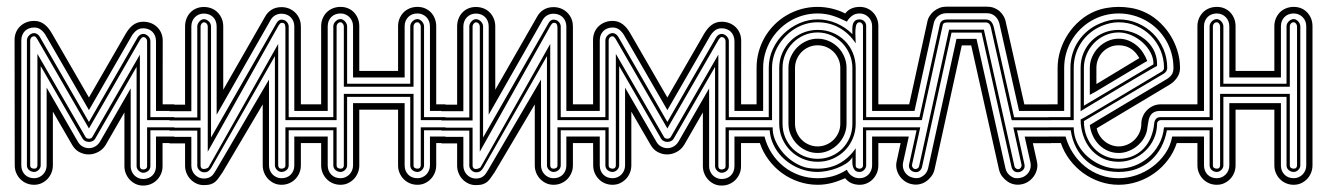

<svg xmlns="http://www.w3.org/2000/svg" viewBox="-20 -563 4042 585"><path d="M44.9 -59.1Q44.9 -50.3 47.9 -43.1Q50.8 -35.9 55.9 -30.8Q61 -25.6 68.2 -22.8Q75.4 -20 84 -20Q92.3 -20 99.2 -23.2Q106.2 -26.4 111.3 -31.7Q116.5 -37.1 119.3 -44.2Q122.1 -51.3 122.1 -59.1V-296.1L217 -131.8Q222.7 -121.6 231.8 -116.6Q241 -111.6 251 -111.6Q260.7 -111.6 269.8 -116.6Q278.8 -121.6 284.9 -131.8L378.2 -293.7V-56.6Q378.2 -48.8 381 -41.7Q383.8 -34.7 388.9 -29.3Q394 -23.9 401 -20.8Q408 -17.6 416.3 -17.6Q424.8 -17.6 432 -20.4Q439.2 -23.2 444.3 -28.3Q449.5 -33.4 452.4 -40.6Q455.3 -47.9 455.3 -56.6V-147H511V-127H475.3V-56.6Q475.3 -44.2 470.7 -33.4Q466.1 -22.7 458.1 -14.6Q450.2 -6.6 439.5 -2.1Q428.7 2.4 416.3 2.4Q403.8 2.4 393.4 -2.4Q383.1 -7.3 375.4 -15.5Q367.7 -23.7 363.4 -34.3Q359.1 -44.9 359.1 -56.6V-220.5L302.2 -121.8Q293.5 -107.4 279.3 -100Q265.1 -92.5 249.8 -92.5Q235.4 -92.5 221.8 -99.6Q208.3 -106.7 199.7 -121.8L141.1 -222.9V-59.1Q141.1 -47.4 136.8 -36.7Q132.6 -26.1 124.9 -17.9Q117.2 -9.8 106.8 -4.9Q96.4 0 84 0Q71.5 0 60.8 -4.5Q50 -9 42.1 -17.1Q34.2 -25.1 29.5 -35.9Q24.9 -46.6 24.9 -59.1L24.4 -441.2Q24.4 -454.1 28.9 -464.7Q33.4 -475.3 41.5 -483Q49.6 -490.7 60.4 -495Q71.3 -499.3 84 -499.3Q93.5 -499.3 101.3 -496.5Q109.1 -493.7 115.6 -488.6Q122.1 -483.6 127.3 -477.1Q132.6 -470.5 137 -463.1L251 -265.9L363.3 -460.7Q367.7 -468 372.9 -474.6Q378.2 -481.2 384.6 -486.2Q391.1 -491.2 398.9 -494Q406.7 -496.8 416.3 -496.8Q429 -496.8 439.8 -492.6Q450.7 -488.3 458.7 -480.6Q466.8 -472.9 471.3 -462.3Q475.8 -451.7 475.8 -438.7L475.6 -245.1H511V-225.1H455.3V-437.7Q455.3 -446.5 452.4 -453.7Q449.5 -460.9 444.3 -466.1Q439.2 -471.2 432 -474Q424.8 -476.8 416.3 -476.8Q404.1 -476.8 395.5 -470Q387 -463.1 381.3 -453.6L251 -227.5L118.9 -456.1Q113.3 -465.6 104.7 -472.4Q96.2 -479.2 84 -479.2Q75.4 -479.2 68.2 -476.4Q61 -473.6 55.9 -468.5Q50.8 -463.4 47.9 -456.2Q44.9 -449 44.9 -440.2ZM251 -191.4 398.9 -448.2Q402.1 -453.9 406.9 -456.8Q411.6 -459.7 416.3 -459.7Q420.4 -459.7 424.3 -457.9Q428.2 -456.1 431.4 -452.9Q434.6 -449.7 436.4 -445.8Q438.2 -441.9 438.2 -437.7V-206.1H511V-197H428.2V-437.7Q428.2 -442.4 424.9 -446.2Q421.6 -450 416.3 -450Q413.6 -450 411.3 -447.5Q408.9 -445.1 407.2 -442.4L251 -171.6L93 -444.8Q91.3 -447.5 89 -450Q86.7 -452.4 84 -452.4Q78.6 -452.4 75.3 -448.6Q72 -444.8 72 -440.2V-59.1Q72 -53.7 75.7 -51.4Q79.3 -49.1 84 -49.1Q89.4 -49.1 91.7 -52.1Q94 -55.2 94 -59.1V-398.9L240.7 -145.5Q242.2 -142.8 245.1 -141.6Q248 -140.4 251.2 -140.4Q254.4 -140.4 257.1 -141.6Q259.8 -142.8 261.2 -145.5L406.2 -396.5V-56.6Q406.2 -52.7 408.6 -49.7Q410.9 -46.6 416.3 -46.6Q420.9 -46.6 424.6 -49Q428.2 -51.3 428.2 -56.6V-175H511V-166H438.2V-56.6Q438.2 -52.2 436.4 -48.5Q434.6 -44.7 431.4 -42.1Q428.2 -39.6 424.3 -38.1Q420.4 -36.6 416.3 -36.6Q412.8 -36.6 409.3 -38.2Q405.8 -39.8 402.8 -42.5Q399.9 -45.2 398.1 -48.8Q396.2 -52.5 396.2 -56.6V-359.4L270 -140.4Q267.3 -135.5 262.1 -133.1Q256.8 -130.6 251 -130.6Q245.4 -130.6 240.1 -133.1Q234.9 -135.5 231.9 -140.4L104 -361.8V-59.1Q104 -54.9 102.2 -51.3Q100.3 -47.6 97.4 -44.9Q94.5 -42.2 90.9 -40.6Q87.4 -39.1 84 -39.1Q79.8 -39.1 75.9 -40.5Q72 -42 68.8 -44.6Q65.7 -47.1 63.8 -50.9Q62 -54.7 62 -59.1V-440.2Q62 -444.3 63.8 -448.2Q65.7 -452.1 68.8 -455.3Q72 -458.5 75.9 -460.3Q79.8 -462.2 84 -462.2Q88.6 -462.2 93.4 -459.2Q98.1 -456.3 101.3 -450.7Z M859.6 -166V-59.1Q859.6 -54.7 857.8 -50.9Q856 -47.1 852.8 -44.6Q849.6 -42 845.7 -40.5Q841.8 -39.1 837.6 -39.1Q834.2 -39.1 830.7 -40.6Q827.1 -42.2 824.2 -44.9Q821.3 -47.6 819.5 -51.3Q817.6 -54.9 817.6 -59.1V-392.1L624 -52.5Q620.1 -45.4 615 -41.6Q609.9 -37.8 601.1 -38.1Q597.7 -38.1 594.1 -39.7Q590.6 -41.3 587.6 -44.1Q584.7 -46.9 582.9 -50.4Q581.1 -54 581.1 -58.1V-165H496.3V-174.1H591.1V-58.1Q591.1 -54.2 593.4 -51.1Q595.7 -48.1 601.1 -48.1Q603.3 -48.1 605.7 -48.7Q608.2 -49.3 610.4 -50.2Q612.5 -51 614.1 -52.2Q615.7 -53.5 616.2 -54.9L827.6 -429.2V-59.1Q827.6 -55.2 830 -52.1Q832.3 -49.1 837.6 -49.1Q842.3 -49.1 845.9 -51.4Q849.6 -53.7 849.6 -59.1V-175H938.2V-166ZM613 -482.7Q613 -487.3 609.7 -491.1Q606.4 -494.9 601.1 -494.9Q597.2 -494.9 594.1 -490.7Q591.1 -486.6 591.1 -482.7V-196H496.3V-205.1H581.1V-482.7Q581.1 -486.3 582.8 -490.2Q584.5 -494.1 587.3 -497.3Q590.1 -500.5 593.8 -502.6Q597.4 -504.6 601.1 -504.6Q605.2 -504.6 609.1 -502.8Q613 -501 616.2 -497.8Q619.4 -494.6 621.2 -490.7Q623 -486.8 623 -482.7V-144L823.2 -493.9Q825.9 -498 829.5 -500.6Q833 -503.2 837.6 -503.2Q842.3 -503.2 846.3 -501.5Q850.3 -499.8 853.3 -496.8Q856.2 -493.9 857.9 -490.1Q859.6 -486.3 859.6 -482.2V-206.1H938.2V-197H849.6V-478Q849.6 -484.4 847.7 -488.9Q845.7 -493.4 838.9 -493.4Q835 -493.4 832.6 -490.4Q830.3 -487.3 828.1 -484.1L613 -100.8ZM658 -37.8Q651.6 -29.1 647 -22Q642.3 -14.9 636.6 -9.8Q630.9 -4.6 622.6 -1.8Q614.3 1 601.1 1Q588.6 1 578.2 -3.9Q567.9 -8.8 560.2 -17Q552.5 -25.1 548.2 -35.8Q543.9 -46.4 543.9 -58.1V-126H496.3V-146H563V-58.1Q563 -50.3 565.8 -43.2Q568.6 -36.1 573.7 -30.8Q578.9 -25.4 585.8 -22.2Q592.8 -19 601.1 -19Q610.4 -19 616.2 -21.6Q622.1 -24.2 626 -27.8Q629.9 -31.5 632.4 -35.8Q635 -40 637.5 -43.7L799.6 -320.6V-59.1Q799.6 -51.3 802.4 -44.2Q805.2 -37.1 810.3 -31.7Q815.4 -26.4 822.4 -23.2Q829.3 -20 837.6 -20Q846.2 -20 853.4 -22.8Q860.6 -25.6 865.7 -30.8Q870.8 -35.9 873.8 -43.1Q876.7 -50.3 876.7 -59.1V-147H938.2V-127H896.7V-59.1Q896.7 -46.6 892.1 -35.9Q887.5 -25.1 879.5 -17.1Q871.6 -9 860.8 -4.5Q850.1 0 837.6 0Q825.2 0 814.8 -4.9Q804.4 -9.8 796.8 -17.9Q789.1 -26.1 784.8 -36.7Q780.5 -47.4 780.5 -59.1V-244.9ZM876.7 -225.1V-482.2Q876.7 -491 873.8 -498.2Q870.8 -505.4 865.7 -510.5Q860.6 -515.6 853.4 -518.4Q846.2 -521.2 837.6 -521.2Q826.7 -521.2 818.1 -516.1Q809.6 -511 804.7 -502.4L640.1 -213.6V-482.7Q640.1 -491.5 637.2 -498.7Q634.3 -505.9 629.2 -511Q624 -516.1 616.8 -518.9Q609.6 -521.7 601.1 -521.7Q592.8 -521.7 585.8 -518.7Q578.9 -515.6 573.7 -510.4Q568.6 -505.1 565.8 -498Q563 -491 563 -482.7V-224.1H496.3V-244.1H543.9V-482.7Q543.9 -495.1 548.1 -505.9Q552.2 -516.6 559.8 -524.7Q567.4 -532.7 577.9 -537.2Q588.4 -541.7 601.1 -541.7Q613.8 -541.7 624.6 -537.4Q635.5 -533 643.3 -525Q651.1 -517.1 655.6 -506.2Q660.2 -495.4 660.2 -482.7V-289.6L787.1 -511.2Q794.2 -524.9 807.1 -533.1Q820.1 -541.3 837.6 -541.3Q850.8 -541.3 862.1 -536.4L864.5 -535.4V-535.2Q879.2 -528.1 887.9 -514.3Q896.7 -500.5 896.7 -482.2V-245.1H938.2V-225.1Z M958.5 -245.1V-482.9Q958.5 -495.6 963 -506.5Q967.5 -517.3 975.3 -525.3Q983.2 -533.2 994 -537.6Q1004.9 -542 1017.6 -542Q1030.3 -542 1040.8 -537.5Q1051.3 -533 1058.8 -524.9Q1066.4 -516.8 1070.6 -506.1Q1074.7 -495.4 1074.7 -482.9V-346.9H1192.9V-482.9Q1192.9 -495.6 1197.4 -506.5Q1201.9 -517.3 1209.7 -525.3Q1217.5 -533.2 1228.4 -537.6Q1239.3 -542 1252 -542Q1264.6 -542 1275.1 -537.5Q1285.6 -533 1293.2 -524.9Q1300.8 -516.8 1304.9 -506.1Q1309.1 -495.4 1309.1 -482.9V-245.1H1337.4V-225.1H1290V-482.9Q1290 -491.2 1287.2 -498.3Q1284.4 -505.4 1279.3 -510.6Q1274.2 -515.9 1267.2 -518.9Q1260.3 -522 1252 -522Q1243.4 -522 1236.2 -519.2Q1229 -516.4 1223.9 -511.2Q1218.8 -506.1 1215.8 -498.9Q1212.9 -491.7 1212.9 -482.9V-326.9H1055.7V-482.9Q1055.7 -491.2 1052.9 -498.3Q1050 -505.4 1044.9 -510.6Q1039.8 -515.9 1032.8 -518.9Q1025.9 -522 1017.6 -522Q1009 -522 1001.8 -519.2Q994.6 -516.4 989.5 -511.2Q984.4 -506.1 981.4 -498.9Q978.5 -491.7 978.5 -482.9V-225.1H930.2V-245.1ZM995.6 -206.1V-482.9Q995.6 -487.1 997.4 -491Q999.3 -494.9 1002.4 -498Q1005.6 -501.2 1009.5 -503.1Q1013.4 -504.9 1017.6 -504.9Q1021.2 -504.9 1024.9 -502.8Q1028.6 -500.7 1031.4 -497.6Q1034.2 -494.4 1035.9 -490.5Q1037.6 -486.6 1037.6 -482.9V-307.9H1230V-482.9Q1230 -487.1 1231.8 -491Q1233.6 -494.9 1236.8 -498Q1240 -501.2 1243.9 -503.1Q1247.8 -504.9 1252 -504.9Q1255.6 -504.9 1259.3 -502.8Q1262.9 -500.7 1265.7 -497.6Q1268.6 -494.4 1270.3 -490.5Q1272 -486.6 1272 -482.9V-206.1H1337.4V-197H1262V-482.9Q1262 -486.8 1258.9 -491Q1255.9 -495.1 1252 -495.1Q1246.6 -495.1 1243.3 -491.3Q1240 -487.5 1240 -482.9V-298.8H1027.6V-482.9Q1027.6 -486.8 1024.5 -491Q1021.5 -495.1 1017.6 -495.1Q1012.2 -495.1 1008.9 -491.3Q1005.6 -487.5 1005.6 -482.9V-197H930.2V-206.1ZM978.5 -147V-59.1Q978.5 -50.3 981.4 -43.1Q984.4 -35.9 989.5 -30.8Q994.6 -25.6 1001.8 -22.8Q1009 -20 1017.6 -20Q1025.9 -20 1032.8 -23.2Q1039.8 -26.4 1044.9 -31.7Q1050 -37.1 1052.9 -44.2Q1055.7 -51.3 1055.7 -59.1V-248.8H1212.9V-59.1Q1212.9 -50.3 1215.8 -43.1Q1218.8 -35.9 1223.9 -30.8Q1229 -25.6 1236.2 -22.8Q1243.4 -20 1252 -20Q1260.3 -20 1267.2 -23.2Q1274.2 -26.4 1279.3 -31.7Q1284.4 -37.1 1287.2 -44.2Q1290 -51.3 1290 -59.1V-147H1337.4V-127H1309.1V-59.1Q1309.1 -47.4 1304.8 -36.7Q1300.5 -26.1 1292.8 -17.9Q1285.2 -9.8 1274.8 -4.9Q1264.4 0 1252 0Q1239.5 0 1228.8 -4.5Q1218 -9 1210.1 -17.1Q1202.1 -25.1 1197.5 -35.9Q1192.9 -46.6 1192.9 -59.1V-228.8H1074.7V-59.1Q1074.7 -47.4 1070.4 -36.7Q1066.2 -26.1 1058.5 -17.9Q1050.8 -9.8 1040.4 -4.9Q1030 0 1017.6 0Q1005.1 0 994.4 -4.5Q983.6 -9 975.7 -17.1Q967.8 -25.1 963.1 -35.9Q958.5 -46.6 958.5 -59.1V-127H930.2V-147ZM1272 -166V-59.1Q1272 -54.9 1270.1 -51.3Q1268.3 -47.6 1265.4 -44.9Q1262.5 -42.2 1258.9 -40.6Q1255.4 -39.1 1252 -39.1Q1247.8 -39.1 1243.9 -40.5Q1240 -42 1236.8 -44.6Q1233.6 -47.1 1231.8 -50.9Q1230 -54.7 1230 -59.1V-267.8H1037.6V-59.1Q1037.6 -54.9 1035.8 -51.3Q1033.9 -47.6 1031 -44.9Q1028.1 -42.2 1024.5 -40.6Q1021 -39.1 1017.6 -39.1Q1013.4 -39.1 1009.5 -40.5Q1005.6 -42 1002.4 -44.6Q999.3 -47.1 997.4 -50.9Q995.6 -54.7 995.6 -59.1V-166H930.2V-175H1005.6V-59.1Q1005.6 -53.7 1009.3 -51.4Q1012.9 -49.1 1017.6 -49.1Q1022.9 -49.1 1025.3 -52.1Q1027.6 -55.2 1027.6 -59.1V-276.9H1240V-59.1Q1240 -53.7 1243.7 -51.4Q1247.3 -49.1 1252 -49.1Q1257.3 -49.1 1259.6 -52.1Q1262 -55.2 1262 -59.1V-175H1337.4V-166Z M1688.5 -166V-59.1Q1688.5 -54.7 1686.6 -50.9Q1684.8 -47.1 1681.6 -44.6Q1678.5 -42 1674.6 -40.5Q1670.7 -39.1 1666.5 -39.1Q1663.1 -39.1 1659.5 -40.6Q1656 -42.2 1653.1 -44.9Q1650.1 -47.6 1648.3 -51.3Q1646.5 -54.9 1646.5 -59.1V-392.1L1452.9 -52.5Q1449 -45.4 1443.8 -41.6Q1438.7 -37.8 1429.9 -38.1Q1426.5 -38.1 1423 -39.7Q1419.4 -41.3 1416.5 -44.1Q1413.6 -46.9 1411.7 -50.4Q1409.9 -54 1409.9 -58.1V-165H1325.2V-174.1H1419.9V-58.1Q1419.9 -54.2 1422.2 -51.1Q1424.6 -48.1 1429.9 -48.1Q1432.1 -48.1 1434.6 -48.7Q1437 -49.3 1439.2 -50.2Q1441.4 -51 1443 -52.2Q1444.6 -53.5 1445.1 -54.9L1656.5 -429.2V-59.1Q1656.5 -55.2 1658.8 -52.1Q1661.1 -49.1 1666.5 -49.1Q1671.1 -49.1 1674.8 -51.4Q1678.5 -53.7 1678.5 -59.1V-175H1767.1V-166ZM1441.9 -482.7Q1441.9 -487.3 1438.6 -491.1Q1435.3 -494.9 1429.9 -494.9Q1426 -494.9 1423 -490.7Q1419.9 -486.6 1419.9 -482.7V-196H1325.2V-205.1H1409.9V-482.7Q1409.9 -486.3 1411.6 -490.2Q1413.3 -494.1 1416.1 -497.3Q1418.9 -500.5 1422.6 -502.6Q1426.3 -504.6 1429.9 -504.6Q1434.1 -504.6 1438 -502.8Q1441.9 -501 1445.1 -497.8Q1448.2 -494.6 1450.1 -490.7Q1451.9 -486.8 1451.9 -482.7V-144L1652.1 -493.9Q1654.8 -498 1658.3 -500.6Q1661.9 -503.2 1666.5 -503.2Q1671.1 -503.2 1675.2 -501.5Q1679.2 -499.8 1682.1 -496.8Q1685.1 -493.9 1686.8 -490.1Q1688.5 -486.3 1688.5 -482.2V-206.1H1767.1V-197H1678.5V-478Q1678.5 -484.4 1676.5 -488.9Q1674.6 -493.4 1667.7 -493.4Q1663.8 -493.4 1661.5 -490.4Q1659.2 -487.3 1657 -484.1L1441.9 -100.8ZM1486.8 -37.8Q1480.5 -29.1 1475.8 -22Q1471.2 -14.9 1465.5 -9.8Q1459.7 -4.6 1451.4 -1.8Q1443.1 1 1429.9 1Q1417.5 1 1407.1 -3.9Q1396.7 -8.8 1389 -17Q1381.3 -25.1 1377.1 -35.8Q1372.8 -46.4 1372.8 -58.1V-126H1325.2V-146H1391.8V-58.1Q1391.8 -50.3 1394.7 -43.2Q1397.5 -36.1 1402.6 -30.8Q1407.7 -25.4 1414.7 -22.2Q1421.6 -19 1429.9 -19Q1439.2 -19 1445.1 -21.6Q1450.9 -24.2 1454.8 -27.8Q1458.7 -31.5 1461.3 -35.8Q1463.9 -40 1466.3 -43.7L1628.4 -320.6V-59.1Q1628.4 -51.3 1631.2 -44.2Q1634 -37.1 1639.2 -31.7Q1644.3 -26.4 1651.2 -23.2Q1658.2 -20 1666.5 -20Q1675 -20 1682.3 -22.8Q1689.5 -25.6 1694.6 -30.8Q1699.7 -35.9 1702.6 -43.1Q1705.6 -50.3 1705.6 -59.1V-147H1767.1V-127H1725.6V-59.1Q1725.6 -46.6 1720.9 -35.9Q1716.3 -25.1 1708.4 -17.1Q1700.4 -9 1689.7 -4.5Q1679 0 1666.5 0Q1654.1 0 1643.7 -4.9Q1633.3 -9.8 1625.6 -17.9Q1617.9 -26.1 1613.6 -36.7Q1609.4 -47.4 1609.4 -59.1V-244.9ZM1705.6 -225.1V-482.2Q1705.6 -491 1702.6 -498.2Q1699.7 -505.4 1694.6 -510.5Q1689.5 -515.6 1682.3 -518.4Q1675 -521.2 1666.5 -521.2Q1655.5 -521.2 1647 -516.1Q1638.4 -511 1633.5 -502.4L1469 -213.6V-482.7Q1469 -491.5 1466.1 -498.7Q1463.1 -505.9 1458 -511Q1452.9 -516.1 1445.7 -518.9Q1438.5 -521.7 1429.9 -521.7Q1421.6 -521.7 1414.7 -518.7Q1407.7 -515.6 1402.6 -510.4Q1397.5 -505.1 1394.7 -498Q1391.8 -491 1391.8 -482.7V-224.1H1325.2V-244.1H1372.8V-482.7Q1372.8 -495.1 1377 -505.9Q1381.1 -516.6 1388.7 -524.7Q1396.2 -532.7 1406.7 -537.2Q1417.2 -541.7 1429.9 -541.7Q1442.6 -541.7 1453.5 -537.4Q1464.4 -533 1472.2 -525Q1480 -517.1 1484.5 -506.2Q1489 -495.4 1489 -482.7V-289.6L1616 -511.2Q1623 -524.9 1636 -533.1Q1648.9 -541.3 1666.5 -541.3Q1679.7 -541.3 1690.9 -536.4L1693.4 -535.4V-535.2Q1708 -528.1 1716.8 -514.3Q1725.6 -500.5 1725.6 -482.2V-245.1H1767.1V-225.1Z M1755.6 -127V-147H1807.4V-59.1Q1807.4 -50.3 1810.3 -43.1Q1813.2 -35.9 1818.4 -30.8Q1823.5 -25.6 1830.7 -22.8Q1837.9 -20 1846.4 -20Q1854.7 -20 1861.7 -23.2Q1868.7 -26.4 1873.8 -31.7Q1878.9 -37.1 1881.7 -44.2Q1884.5 -51.3 1884.5 -59.1V-296.1L1979.5 -131.8Q1985.1 -121.6 1994.3 -116.6Q2003.4 -111.6 2013.4 -111.6Q2023.2 -111.6 2032.2 -116.6Q2041.3 -121.6 2047.4 -131.8L2140.6 -293.7V-56.6Q2140.6 -48.8 2143.4 -41.7Q2146.2 -34.7 2151.4 -29.3Q2156.5 -23.9 2163.5 -20.8Q2170.4 -17.6 2178.7 -17.6Q2187.3 -17.6 2194.5 -20.4Q2201.7 -23.2 2206.8 -28.3Q2211.9 -33.4 2214.8 -40.6Q2217.8 -47.9 2217.8 -56.6V-147H2266.8V-127H2237.8V-56.6Q2237.8 -44.2 2233.2 -33.4Q2228.5 -22.7 2220.6 -14.6Q2212.6 -6.6 2201.9 -2.1Q2191.2 2.4 2178.7 2.4Q2166.3 2.4 2155.9 -2.4Q2145.5 -7.3 2137.8 -15.5Q2130.1 -23.7 2125.9 -34.3Q2121.6 -44.9 2121.6 -56.6V-220.5L2064.7 -121.8Q2055.9 -107.4 2041.7 -100Q2027.6 -92.5 2012.2 -92.5Q1997.8 -92.5 1984.3 -99.6Q1970.7 -106.7 1962.2 -121.8L1903.6 -222.9V-59.1Q1903.6 -47.4 1899.3 -36.7Q1895 -26.1 1887.3 -17.9Q1879.6 -9.8 1869.3 -4.9Q1858.9 0 1846.4 0Q1834 0 1823.2 -4.5Q1812.5 -9 1804.6 -17.1Q1796.6 -25.1 1792 -35.9Q1787.4 -46.6 1787.4 -59.1L1787.1 -127ZM2238 -245.1H2266.8V-225.1H2217.8V-437.7Q2217.8 -446.5 2214.8 -453.7Q2211.9 -460.9 2206.8 -466.1Q2201.7 -471.2 2194.5 -474Q2187.3 -476.8 2178.7 -476.8Q2166.5 -476.8 2158 -470Q2149.4 -463.1 2143.8 -453.6L2013.4 -227.5L1881.3 -456.1Q1875.7 -465.6 1867.2 -472.4Q1858.6 -479.2 1846.4 -479.2Q1837.9 -479.2 1830.7 -476.4Q1823.5 -473.6 1818.4 -468.5Q1813.2 -463.4 1810.3 -456.2Q1807.4 -449 1807.4 -440.2V-225.1H1755.6V-245.1H1787.1L1786.9 -441.2Q1786.9 -454.1 1791.4 -464.7Q1795.9 -475.3 1804 -483Q1812 -490.7 1822.9 -495Q1833.7 -499.3 1846.4 -499.3Q1856 -499.3 1863.8 -496.5Q1871.6 -493.7 1878.1 -488.6Q1884.5 -483.6 1889.8 -477.1Q1895 -470.5 1899.4 -463.1L2013.4 -265.9L2125.7 -460.7Q2130.1 -468 2135.4 -474.6Q2140.6 -481.2 2147.1 -486.2Q2153.6 -491.2 2161.4 -494Q2169.2 -496.8 2178.7 -496.8Q2191.4 -496.8 2202.3 -492.6Q2213.1 -488.3 2221.2 -480.6Q2229.2 -472.9 2233.8 -462.3Q2238.3 -451.7 2238.3 -438.7ZM1755.6 -166V-175H1834.5V-59.1Q1834.5 -53.7 1838.1 -51.4Q1841.8 -49.1 1846.4 -49.1Q1851.8 -49.1 1854.1 -52.1Q1856.4 -55.2 1856.4 -59.1V-398.9L2003.2 -145.5Q2004.6 -142.8 2007.6 -141.6Q2010.5 -140.4 2013.7 -140.4Q2016.8 -140.4 2019.5 -141.6Q2022.2 -142.8 2023.7 -145.5L2168.7 -396.5V-56.6Q2168.7 -52.7 2171 -49.7Q2173.3 -46.6 2178.7 -46.6Q2183.3 -46.6 2187 -49Q2190.7 -51.3 2190.7 -56.6V-175H2266.8V-166H2200.7V-56.6Q2200.7 -52.2 2198.9 -48.5Q2197 -44.7 2193.8 -42.1Q2190.7 -39.6 2186.8 -38.1Q2182.9 -36.6 2178.7 -36.6Q2175.3 -36.6 2171.8 -38.2Q2168.2 -39.8 2165.3 -42.5Q2162.4 -45.2 2160.5 -48.8Q2158.7 -52.5 2158.7 -56.6V-359.4L2032.5 -140.4Q2029.8 -135.5 2024.5 -133.1Q2019.3 -130.6 2013.4 -130.6Q2007.8 -130.6 2002.6 -133.1Q1997.3 -135.5 1994.4 -140.4L1866.5 -361.8V-59.1Q1866.5 -54.9 1864.6 -51.3Q1862.8 -47.6 1859.9 -44.9Q1856.9 -42.2 1853.4 -40.6Q1849.9 -39.1 1846.4 -39.1Q1842.3 -39.1 1838.4 -40.5Q1834.5 -42 1831.3 -44.6Q1828.1 -47.1 1826.3 -50.9Q1824.5 -54.7 1824.5 -59.1V-166ZM2200.7 -206.1H2266.8V-197H2190.7V-437.7Q2190.7 -442.4 2187.4 -446.2Q2184.1 -450 2178.7 -450Q2176 -450 2173.7 -447.5Q2171.4 -445.1 2169.7 -442.4L2013.4 -171.6L1855.5 -444.8Q1853.8 -447.5 1851.4 -450Q1849.1 -452.4 1846.4 -452.4Q1841.1 -452.4 1837.8 -448.6Q1834.5 -444.8 1834.5 -440.2V-197H1755.6V-206.1H1824.5V-440.2Q1824.5 -444.3 1826.3 -448.2Q1828.1 -452.1 1831.3 -455.3Q1834.5 -458.5 1838.4 -460.3Q1842.3 -462.2 1846.4 -462.2Q1851.1 -462.2 1855.8 -459.2Q1860.6 -456.3 1863.8 -450.7L2013.4 -191.4L2161.4 -448.2Q2164.6 -453.9 2169.3 -456.8Q2174.1 -459.7 2178.7 -459.7Q2182.9 -459.7 2186.8 -457.9Q2190.7 -456.1 2193.8 -452.9Q2197 -449.7 2198.9 -445.8Q2200.7 -441.9 2200.7 -437.7Z M2354.2 -356Q2354.2 -380.4 2363.5 -401.5Q2372.8 -422.6 2388.7 -438.2Q2404.5 -453.9 2425.9 -462.9Q2447.3 -471.9 2471.2 -471.9Q2496.1 -471.9 2517.2 -463.1Q2538.3 -454.3 2554 -438.7Q2569.6 -423.1 2578.4 -402Q2587.2 -380.9 2587.2 -356V-186Q2587.2 -161.6 2578.1 -140.5Q2569.1 -119.4 2553.5 -103.8Q2537.8 -88.1 2516.7 -79.1Q2495.6 -70.1 2471.2 -70.1Q2447.3 -70.1 2425.9 -79.1Q2404.5 -88.1 2388.7 -103.8Q2372.8 -119.4 2363.5 -140.5Q2354.2 -161.6 2354.2 -186ZM2364.3 -186Q2364.3 -163.6 2372.6 -144Q2380.9 -124.5 2395.3 -110.1Q2409.7 -95.7 2429.2 -87.4Q2448.7 -79.1 2471.2 -79.1Q2493.7 -79.1 2513.1 -87.5Q2532.5 -95.9 2546.8 -110.5Q2561 -125 2569.1 -144.4Q2577.1 -163.8 2577.1 -186V-356Q2577.1 -377.7 2568.8 -397.3Q2560.5 -417 2546.3 -431.8Q2532 -446.5 2512.7 -455.3Q2493.4 -464.1 2471.2 -464.1Q2449.2 -464.1 2429.7 -455.6Q2410.2 -447 2395.6 -432.3Q2381.1 -417.5 2372.7 -397.8Q2364.3 -378.2 2364.3 -356ZM2382.3 -356Q2382.3 -374 2389.5 -390.1Q2396.7 -406.2 2408.8 -418.5Q2420.9 -430.7 2437 -437.9Q2453.1 -445.1 2471.2 -445.1Q2489.5 -445.1 2505.6 -437.9Q2521.7 -430.7 2533.7 -418.5Q2545.7 -406.2 2552.5 -390.1Q2559.3 -374 2559.3 -356V-186Q2559.3 -168.5 2552.4 -152.2Q2545.4 -136 2533.3 -123.8Q2521.2 -111.6 2505.2 -104.2Q2489.3 -96.9 2471.2 -96.9Q2453.1 -96.9 2437 -104.1Q2420.9 -111.3 2408.8 -123.5Q2396.7 -135.7 2389.5 -151.9Q2382.3 -168 2382.3 -186ZM2402.3 -186Q2402.3 -171.6 2407.8 -159.1Q2413.3 -146.5 2422.6 -137.2Q2431.9 -127.9 2444.5 -122.4Q2457 -116.9 2471.2 -116.9Q2485.4 -116.9 2498 -122.4Q2510.7 -127.9 2520 -137.2Q2529.3 -146.5 2534.8 -159.1Q2540.3 -171.6 2540.3 -186V-356Q2540.3 -370.1 2534.8 -382.8Q2529.3 -395.5 2520 -404.8Q2510.7 -414.1 2498 -419.6Q2485.4 -425 2471.2 -425Q2457 -425 2444.5 -419.6Q2431.9 -414.1 2422.6 -404.8Q2413.3 -395.5 2407.8 -382.8Q2402.3 -370.1 2402.3 -356ZM2683.1 -225.1H2637.2V-483.9Q2637.2 -491.7 2634.3 -498.7Q2631.3 -505.6 2626.2 -510.7Q2621.1 -515.9 2614.1 -518.9Q2607.2 -522 2599.4 -522Q2585.7 -522 2576.4 -515.1Q2567.1 -508.3 2560.3 -497.1Q2548.6 -502.7 2538.2 -507.2Q2527.8 -511.7 2517.3 -515Q2506.8 -518.3 2495.6 -520.1Q2484.4 -522 2471.2 -522Q2448 -522 2426.6 -515.9Q2405.3 -509.8 2386.8 -498.8Q2368.4 -487.8 2353.3 -472.4Q2338.1 -457 2327.5 -438.6Q2316.9 -420.2 2311 -399.2Q2305.2 -378.2 2305.2 -356V-225.1H2259V-245.1H2285.2V-356Q2285.2 -381.6 2291.7 -405.4Q2298.3 -429.2 2310.4 -450Q2322.5 -470.7 2339.5 -487.7Q2356.4 -504.6 2377.2 -516.7Q2397.9 -528.8 2421.6 -535.4Q2445.3 -542 2471.2 -542Q2492.4 -542 2514.4 -536.9Q2536.4 -531.7 2555.2 -522Q2563.5 -532.5 2574.6 -537.2Q2585.7 -542 2599.4 -542Q2611.8 -542 2622.2 -537.5Q2632.6 -533 2640.1 -525Q2647.7 -517.1 2652 -506.5Q2656.2 -495.8 2656.2 -483.9V-245.1H2683.1ZM2683.1 -127H2656.2V-59.1Q2656.2 -46.6 2651.7 -35.9Q2647.2 -25.1 2639.4 -17.1Q2631.6 -9 2621.3 -4.5Q2611.1 0 2599.4 0Q2585.7 0 2574.6 -4.8Q2563.5 -9.5 2555.2 -20Q2544.4 -15.6 2534.4 -11.8Q2524.4 -8.1 2514.4 -5.5Q2504.4 -2.9 2493.8 -1.5Q2483.2 0 2471.2 0Q2441.7 0 2413.9 -9.3Q2386.2 -18.6 2363 -35.4Q2339.8 -52.2 2322.3 -75.6Q2304.7 -98.9 2295.2 -127H2259V-147H2309.3Q2316.4 -118.9 2331.7 -95.6Q2346.9 -72.3 2368.2 -55.4Q2389.4 -38.6 2415.6 -29.3Q2441.9 -20 2471.2 -20Q2495.4 -20 2517.6 -26.2Q2539.8 -32.5 2560.3 -45.9Q2565.4 -33.9 2575.6 -27Q2585.7 -20 2599.4 -20Q2607.7 -20 2614.6 -23.2Q2621.6 -26.4 2626.6 -31.7Q2631.6 -37.1 2634.4 -44.2Q2637.2 -51.3 2637.2 -59.1V-147H2683.1ZM2322.3 -206.1V-356Q2322.3 -386.7 2334.8 -413.7Q2347.4 -440.7 2368.3 -460.7Q2389.2 -480.7 2415.9 -492.3Q2442.6 -503.9 2471.2 -503.9Q2500.7 -503.9 2528.4 -492.1Q2556.2 -480.2 2577.1 -459Q2577.1 -465.8 2576.9 -473.6Q2576.7 -481.4 2578.4 -488.2Q2580.1 -494.9 2584.8 -499.4Q2589.6 -503.9 2599.4 -503.9Q2607.7 -503.9 2613.4 -498.2Q2619.1 -492.4 2619.1 -483.9V-206.1H2683.1V-197H2609.4V-483.9Q2609.4 -487.8 2606.2 -491.5Q2603 -495.1 2599.4 -495.1Q2596.9 -495.1 2594.5 -494.1Q2592 -493.2 2591.3 -491Q2588.4 -488.3 2587.3 -480.3Q2586.2 -472.4 2586.2 -462.9Q2586.2 -453.4 2586.7 -444.5Q2587.2 -435.5 2587.2 -430.9Q2567.6 -461.2 2537.6 -478.1Q2507.6 -495.1 2471.2 -495.1Q2452.1 -495.1 2434.4 -489.9Q2416.7 -484.6 2401.4 -475.1Q2386 -465.6 2373.3 -452.5Q2360.6 -439.5 2351.4 -424.1Q2342.3 -408.7 2337.3 -391.4Q2332.3 -374 2332.3 -356V-197H2259V-206.1ZM2259 -166V-175H2334.2Q2333.7 -156.7 2340.7 -138.9Q2347.7 -121.1 2359.3 -105.7Q2370.8 -90.3 2386 -78.2Q2401.1 -66.2 2417.2 -59.1Q2430.2 -53 2443.5 -51Q2456.8 -49.1 2471.2 -49.1Q2508.3 -49.1 2537.2 -64.9Q2566.2 -80.8 2587.2 -111.1V-59.1Q2587.2 -53.7 2590.9 -51.4Q2594.7 -49.1 2599.4 -49.1Q2603.8 -49.1 2606.6 -51.8Q2609.4 -54.4 2609.4 -59.1V-175H2683.1V-166H2619.1V-59.1Q2619.1 -55.4 2617.4 -51.8Q2615.7 -48.1 2613 -45.3Q2610.4 -42.5 2606.7 -40.8Q2603 -39.1 2599.4 -39.1Q2589.8 -39.1 2585.2 -43.8Q2580.6 -48.6 2578.7 -55.5Q2576.9 -62.5 2577 -70.3Q2577.1 -78.1 2577.1 -84Q2570.8 -73 2558 -64.7Q2545.2 -56.4 2529.9 -50.7Q2514.6 -44.9 2498.9 -42Q2483.2 -39.1 2471.2 -39.1Q2453.4 -39.1 2436 -43.3Q2418.7 -47.6 2403 -55.5Q2387.2 -63.5 2373.5 -74.8Q2359.9 -86.2 2349.6 -100.2Q2339.4 -114.3 2332.9 -130.9Q2326.4 -147.5 2325.2 -166Z M2675.3 -127V-147H2749L2731.4 -66.9Q2730 -59.6 2731.4 -52.1Q2732.9 -44.7 2736.9 -38.5Q2741 -32.2 2747.3 -27.7Q2753.7 -23.2 2761.7 -21.5Q2769.8 -19.5 2777.1 -20.5Q2784.4 -21.5 2791.5 -26.4Q2797.6 -30.5 2801.9 -36.5Q2806.2 -42.5 2807.9 -50.5L2894.3 -444.6H2955.3L3043.5 -50.3Q3045.2 -42.2 3049.4 -36.3Q3053.7 -30.3 3059.8 -26.1Q3066.9 -21.2 3074.2 -20.3Q3081.5 -19.3 3089.6 -21.2Q3097.7 -22.9 3104 -27.5Q3110.4 -32 3114.4 -38.2Q3118.4 -44.4 3119.9 -51.9Q3121.3 -59.3 3119.9 -66.7L3102.1 -146.7H3182.4V-126.7H3127L3139.4 -70.8Q3142.1 -58.6 3139.4 -47.1Q3136.7 -35.6 3130.2 -26.4Q3123.8 -17.1 3114.3 -10.5Q3104.7 -3.9 3093.8 -1.7Q3082 1 3070.7 -1.2Q3059.3 -3.4 3050 -9.8Q3041.3 -15.6 3033.9 -25Q3026.6 -34.4 3023.9 -46.1L2939.2 -424.6H2910.4L2827.4 -46.4Q2824.7 -34.7 2817.4 -25.3Q2810.1 -15.9 2801.3 -10Q2792 -3.7 2780.6 -1.5Q2769.3 0.7 2757.6 -2Q2746.6 -4.2 2737.1 -10.7Q2727.5 -17.3 2721.1 -26.6Q2714.6 -35.9 2711.9 -47.4Q2709.2 -58.8 2711.9 -71L2724.1 -127ZM3101.1 -244.9H3182.4V-224.9H3085L3024.9 -491.9Q3023.2 -498.3 3019.9 -503.9Q3016.6 -509.5 3011.8 -513.7Q3007.1 -517.8 3001 -520.3Q2994.9 -522.7 2987.3 -522.7H2863Q2856.2 -522.7 2850 -520.5Q2843.8 -518.3 2838.6 -514.3Q2833.5 -510.3 2830 -504.6Q2826.4 -499 2825 -492.2L2766.4 -225.1H2675.3V-245.1H2750.2L2805.4 -496.3Q2807.1 -505.9 2812.5 -514.4Q2817.9 -522.9 2825.7 -529.2Q2833.5 -535.4 2843.1 -539.1Q2852.8 -542.7 2863 -542.7H2987.3Q2998.3 -542.7 3008.1 -539.2Q3017.8 -535.6 3025.3 -529.2Q3032.7 -522.7 3037.8 -513.8Q3043 -504.9 3044.9 -494.1ZM2767.3 -47.9Q2771 -47.1 2775.1 -49.6Q2779.3 -52 2780.3 -56.4L2871.8 -472.7H2977.8L3071 -56.2Q3072 -51.8 3076.2 -49.3Q3080.3 -46.9 3084 -47.6Q3088.4 -48.8 3090.8 -52.9Q3093.3 -56.9 3092.5 -60.8L3067.4 -174.8H3182.4V-165.8H3078.6L3101.3 -62.5Q3103.3 -53 3098.6 -46.9Q3094 -40.8 3085.9 -38.8Q3076.4 -36.9 3070.2 -41.5Q3064 -46.1 3062 -54.2L2970.7 -463.6H2879.2L2789.3 -54.4Q2787.4 -46.4 2781.1 -41.7Q2774.9 -37.1 2765.4 -39.1Q2757.3 -41 2752.7 -47.1Q2748 -53.2 2750 -62.7L2772.7 -166H2675.3V-175H2783.9L2758.8 -61Q2758.1 -57.1 2760.5 -53.1Q2762.9 -49.1 2767.3 -47.9ZM2843.5 -488.3Q2844.5 -493.2 2846.9 -496.2Q2849.4 -499.3 2852.5 -500.9Q2855.7 -502.4 2859.5 -503.1Q2863.3 -503.7 2867.4 -503.7H2982.4Q2994.1 -503.7 3000 -496.9Q3005.9 -490.2 3008.5 -477.8L3069.8 -205.8H3182.4V-196.8H3062.5L2998.8 -480.2Q2995.4 -494.6 2983.2 -494.6H2866.5Q2862.1 -494.6 2857.8 -493.3Q2853.5 -491.9 2852.3 -486.3L2788.8 -197H2675.3V-206.1H2781.5Z M3272.5 -356Q3272.5 -380.9 3281.5 -402Q3290.5 -423.1 3306.2 -438.7Q3321.8 -454.3 3342.9 -463.1Q3364 -471.9 3388.4 -471.9Q3401.9 -471.9 3416 -468.6Q3430.2 -465.3 3443.5 -459Q3456.8 -452.6 3468.4 -443.2Q3480 -433.8 3488.5 -421.6Q3497.1 -409.4 3501.6 -394.4Q3506.1 -379.4 3505.4 -362.1Q3504.9 -362.1 3495.2 -356.6Q3485.6 -351.1 3470.2 -342.2Q3454.8 -333.3 3435.2 -321.7Q3415.5 -310.1 3394.7 -297.6Q3373.8 -285.2 3353.4 -272.9Q3333 -260.7 3316.2 -250.7Q3299.3 -240.7 3287.6 -233.5Q3275.9 -226.3 3272.5 -224.1ZM3202.4 -245.1V-356Q3202.4 -383.1 3210.8 -409.7Q3219.2 -436.3 3234.4 -459.4Q3249.5 -482.4 3270.8 -500.6Q3292 -518.8 3317.4 -529.1Q3334.2 -535.9 3352.7 -538.9Q3371.1 -542 3388.4 -542Q3406.7 -542 3425.3 -538.9Q3443.8 -535.9 3460.4 -529.1Q3486.1 -518.8 3507.2 -500.6Q3528.3 -482.4 3543.5 -459.4Q3558.6 -436.3 3567 -409.7Q3575.4 -383.1 3575.4 -356Q3575.4 -339.4 3566.3 -326.3Q3557.1 -313.2 3543.5 -304.9L3321.5 -172.1Q3323.7 -160.4 3330 -150.4Q3336.2 -140.4 3345.2 -132.9Q3354.2 -125.5 3365.4 -121.2Q3376.5 -116.9 3388.4 -116.9Q3401.9 -116.9 3414.4 -122.2Q3427 -127.4 3436.5 -136.8Q3446 -146.2 3451.8 -158.8Q3457.5 -171.4 3457.5 -186Q3457.5 -198 3462.2 -208.7Q3466.8 -219.5 3474.9 -227.5Q3482.9 -235.6 3493.7 -240.4Q3504.4 -245.1 3516.6 -245.1H3606.4V-225.1H3516.6Q3504.6 -225.1 3497.4 -221.7Q3490.2 -218.3 3486.2 -212.5Q3482.2 -206.8 3480.3 -199.3Q3478.5 -191.9 3477.4 -183.8Q3476.3 -175.8 3475 -167.5Q3473.6 -159.2 3470.5 -152.1Q3465.3 -140.1 3456.8 -130Q3448.2 -119.9 3437.4 -112.5Q3426.5 -105.2 3414.1 -101.1Q3401.6 -96.9 3388.4 -96.9Q3370.8 -96.9 3355.7 -103.5Q3340.6 -110.1 3329.1 -121.5Q3317.6 -132.8 3310.2 -148.3Q3302.7 -163.8 3300.5 -181.9Q3300.8 -182.1 3301.6 -182.6Q3302.5 -183.1 3305.5 -184.9Q3308.6 -186.8 3314.7 -190.6Q3320.8 -194.3 3331.8 -200.9Q3342.8 -207.5 3359.6 -217.5Q3376.5 -227.5 3400.8 -242.1Q3425 -256.6 3457.8 -276.1Q3490.5 -295.7 3533.4 -321Q3544.2 -327.1 3549.8 -335.2Q3555.4 -343.3 3555.4 -356Q3555.4 -379.2 3549.4 -400.5Q3543.5 -421.9 3532.6 -440.3Q3521.7 -458.7 3506.5 -473.9Q3491.2 -489 3472.7 -499.6Q3454.1 -510.3 3432.7 -516.1Q3411.4 -522 3388.4 -522Q3365.5 -522 3344.2 -516.1Q3323 -510.3 3304.6 -499.4Q3286.1 -488.5 3271 -473.4Q3255.9 -458.3 3245 -439.8Q3234.1 -421.4 3228.3 -400.1Q3222.4 -378.9 3222.4 -356V-225.1H3175V-245.1ZM3494.4 -366.9Q3494.9 -385 3485.7 -402.5Q3476.6 -419.9 3461.4 -433.6Q3446.3 -447.3 3427.1 -455.7Q3408 -464.1 3388.4 -464.1Q3366.5 -464.1 3347 -455.3Q3327.6 -446.5 3313.4 -431.8Q3299.1 -417 3290.8 -397.3Q3282.5 -377.7 3282.5 -356V-241ZM3300.5 -356Q3300.5 -374.3 3307.9 -390.5Q3315.2 -406.7 3327.3 -418.8Q3339.4 -430.9 3355.2 -438Q3371.1 -445.1 3388.4 -445.1Q3404.5 -445.1 3418.3 -439.5Q3432.1 -433.8 3443.2 -424.6Q3454.3 -415.3 3462.5 -402.8Q3470.7 -390.4 3475.6 -377Q3475.1 -376.7 3473.8 -376.1Q3472.4 -375.5 3467.5 -372.7Q3462.6 -369.9 3452.8 -364Q3442.9 -358.2 3425.3 -347.7Q3407.7 -337.2 3381 -321.2Q3354.2 -305.2 3315.4 -282Q3311.8 -279.8 3308 -278.1Q3304.2 -276.4 3300.5 -273.9ZM3241.5 -206.1V-356Q3241.5 -378.9 3247.8 -399.8Q3254.2 -420.7 3266 -438.2Q3277.8 -455.8 3294.7 -469.6Q3311.5 -483.4 3332.5 -491.9Q3346.9 -498 3360.1 -501Q3373.3 -503.9 3388.4 -503.9Q3419.2 -503.9 3446.2 -492.3Q3473.1 -480.7 3493.2 -460.7Q3513.2 -440.7 3524.8 -413.7Q3536.4 -386.7 3536.4 -356Q3536.4 -350.8 3533.7 -346.4Q3531 -342 3526.6 -339.1L3282.5 -194.1Q3282.5 -168.9 3290.8 -147.8Q3299.1 -126.7 3313.4 -111.5Q3327.6 -96.2 3347 -87.6Q3366.5 -79.1 3388.4 -79.1Q3412.4 -79.1 3431.4 -87.4Q3450.4 -95.7 3464.2 -110.1Q3478 -124.5 3486.2 -144Q3494.4 -163.6 3496.6 -186Q3497.3 -195.1 3502 -200.6Q3506.6 -206.1 3516.6 -206.1H3606.4V-197H3516.6Q3512 -197 3508.7 -193.7Q3505.4 -190.4 3505.4 -186Q3505.4 -161.6 3495.8 -140.5Q3486.3 -119.4 3470.2 -103.8Q3454.1 -88.1 3432.9 -79.1Q3411.6 -70.1 3388.4 -70.1Q3359.9 -70.1 3338.3 -81.1Q3316.7 -92 3302 -110.1Q3287.4 -128.2 3279.9 -151.4Q3272.5 -174.6 3272.5 -199Q3273.2 -199 3283.6 -204.8Q3293.9 -210.7 3310.4 -220.3Q3326.9 -230 3348 -242.6Q3369.1 -255.1 3391.4 -268.3Q3413.6 -281.5 3435.4 -294.6Q3457.3 -307.6 3475.2 -318.4Q3493.2 -329.1 3505.5 -336.5Q3517.8 -344 3521.5 -345.9Q3523.7 -349.1 3525.1 -350.7Q3526.6 -352.3 3526.6 -356Q3526.6 -384.5 3515.9 -409.8Q3505.1 -435.1 3486.5 -454Q3467.8 -472.9 3442.5 -484Q3417.2 -495.1 3388.4 -495.1Q3375 -495.1 3362.2 -492.2Q3349.4 -489.3 3336.4 -483.9Q3316.9 -475.6 3301.1 -462.6Q3285.4 -449.7 3274.4 -433.1Q3263.4 -416.5 3257.4 -397Q3251.5 -377.4 3251.5 -356V-197H3175V-206.1ZM3226.6 -147Q3234.4 -119.1 3249.8 -95.8Q3265.1 -72.5 3286.1 -55.7Q3307.1 -38.8 3333.1 -29.4Q3359.1 -20 3388.4 -20Q3415.5 -20 3442.4 -29.2Q3469.2 -38.3 3491.7 -55.1Q3514.2 -71.8 3530.3 -95.1Q3546.4 -118.4 3551.5 -147H3606.4V-127H3565.4Q3556.2 -98.9 3538.5 -75.6Q3520.8 -52.2 3497.3 -35.4Q3473.9 -18.6 3445.9 -9.3Q3418 0 3388.4 0Q3359.1 0 3331.5 -9.4Q3304 -18.8 3280.6 -35.6Q3257.3 -52.5 3239.6 -75.8Q3221.9 -99.1 3212.4 -127H3175V-147ZM3451.4 -386 3447.5 -392.1Q3437.7 -408 3422.6 -416.5Q3407.5 -425 3388.4 -425Q3373.8 -425 3361.5 -419.6Q3349.1 -414.1 3340 -404.8Q3330.8 -395.5 3325.7 -382.8Q3320.6 -370.1 3320.6 -356V-306.9ZM3535.4 -166Q3530.3 -137.5 3517.7 -114.1Q3505.1 -90.8 3486.3 -74.1Q3467.5 -57.4 3442.7 -48.2Q3418 -39.1 3388.4 -39.1Q3358.9 -39.1 3334 -47.7Q3309.1 -56.4 3290.3 -72.9Q3271.5 -89.4 3259.2 -112.8Q3246.8 -136.2 3242.4 -166H3175V-175H3251.5Q3251.5 -157 3257 -140.6Q3262.5 -124.3 3272.1 -110.4Q3281.7 -96.4 3294.8 -85.1Q3307.9 -73.7 3323.1 -65.7Q3338.4 -57.6 3355 -53.3Q3371.6 -49.1 3388.4 -49.1Q3412.4 -49.1 3435.8 -57.7Q3459.2 -66.4 3478.4 -82.8Q3497.6 -99.1 3510.6 -122.4Q3523.7 -145.8 3526.6 -175H3606.4V-166Z M3648.4 -147V-59.1Q3648.4 -50.3 3651.4 -43.1Q3654.3 -35.9 3659.4 -30.8Q3664.6 -25.6 3671.8 -22.8Q3679 -20 3687.5 -20Q3695.8 -20 3702.8 -23.2Q3709.7 -26.4 3714.8 -31.7Q3720 -37.1 3722.8 -44.2Q3725.6 -51.3 3725.6 -59.1V-248.8H3882.8V-59.1Q3882.8 -50.3 3885.7 -43.1Q3888.7 -35.9 3893.8 -30.8Q3898.9 -25.6 3906.1 -22.8Q3913.3 -20 3921.9 -20Q3930.2 -20 3937.1 -23.2Q3944.1 -26.4 3949.2 -31.7Q3954.3 -37.1 3957.2 -44.2Q3960 -51.3 3960 -59.1V-482.9Q3960 -491.2 3957.2 -498.3Q3954.3 -505.4 3949.2 -510.6Q3944.1 -515.9 3937.1 -518.9Q3930.2 -522 3921.9 -522Q3913.3 -522 3906.1 -519.2Q3898.9 -516.4 3893.8 -511.2Q3888.7 -506.1 3885.7 -498.9Q3882.8 -491.7 3882.8 -482.9V-326.9H3725.6V-482.9Q3725.6 -491.2 3722.8 -498.3Q3720 -505.4 3714.8 -510.6Q3709.7 -515.9 3702.8 -518.9Q3695.8 -522 3687.5 -522Q3679 -522 3671.8 -519.2Q3664.6 -516.4 3659.4 -511.2Q3654.3 -506.1 3651.4 -498.9Q3648.4 -491.7 3648.4 -482.9V-225.1H3600.1V-245.1H3628.4V-482.9Q3628.4 -495.6 3632.9 -506.5Q3637.5 -517.3 3645.3 -525.3Q3653.1 -533.2 3663.9 -537.6Q3674.8 -542 3687.5 -542Q3700.2 -542 3710.7 -537.5Q3721.2 -533 3728.8 -524.9Q3736.3 -516.8 3740.5 -506.1Q3744.6 -495.4 3744.6 -482.9V-346.9H3862.8V-482.9Q3862.8 -495.6 3867.3 -506.5Q3871.8 -517.3 3879.6 -525.3Q3887.5 -533.2 3898.3 -537.6Q3909.2 -542 3921.9 -542Q3934.6 -542 3945.1 -537.5Q3955.6 -533 3963.1 -524.9Q3970.7 -516.8 3974.9 -506.1Q3979 -495.4 3979 -482.9V-59.1Q3979 -47.4 3974.7 -36.7Q3970.5 -26.1 3962.8 -17.9Q3955.1 -9.8 3944.7 -4.9Q3934.3 0 3921.9 0Q3909.4 0 3898.7 -4.5Q3887.9 -9 3880 -17.1Q3872.1 -25.1 3867.4 -35.9Q3862.8 -46.6 3862.8 -59.1V-228.8H3744.6V-59.1Q3744.6 -47.4 3740.4 -36.7Q3736.1 -26.1 3728.4 -17.9Q3720.7 -9.8 3710.3 -4.9Q3700 0 3687.5 0Q3675 0 3664.3 -4.5Q3653.6 -9 3645.6 -17.1Q3637.7 -25.1 3633.1 -35.9Q3628.4 -46.6 3628.4 -59.1V-127H3600.1V-147ZM3665.5 -206.1V-482.9Q3665.5 -487.1 3667.4 -491Q3669.2 -494.9 3672.4 -498Q3675.5 -501.2 3679.4 -503.1Q3683.3 -504.9 3687.5 -504.9Q3691.2 -504.9 3694.8 -502.8Q3698.5 -500.7 3701.3 -497.6Q3704.1 -494.4 3705.8 -490.5Q3707.5 -486.6 3707.5 -482.9V-307.9H3899.9V-482.9Q3899.9 -487.1 3901.7 -491Q3903.6 -494.9 3906.7 -498Q3909.9 -501.2 3913.8 -503.1Q3917.7 -504.9 3921.9 -504.9Q3925.5 -504.9 3929.2 -502.8Q3932.9 -500.7 3935.7 -497.6Q3938.5 -494.4 3940.2 -490.5Q3941.9 -486.6 3941.9 -482.9V-59.1Q3941.9 -54.9 3940.1 -51.3Q3938.2 -47.6 3935.3 -44.9Q3932.4 -42.2 3928.8 -40.6Q3925.3 -39.1 3921.9 -39.1Q3917.7 -39.1 3913.8 -40.5Q3909.9 -42 3906.7 -44.6Q3903.6 -47.1 3901.7 -50.9Q3899.9 -54.7 3899.9 -59.1V-267.8H3707.5V-59.1Q3707.5 -54.9 3705.7 -51.3Q3703.9 -47.6 3700.9 -44.9Q3698 -42.2 3694.5 -40.6Q3690.9 -39.1 3687.5 -39.1Q3683.3 -39.1 3679.4 -40.5Q3675.5 -42 3672.4 -44.6Q3669.2 -47.1 3667.4 -50.9Q3665.5 -54.7 3665.5 -59.1V-166H3600.1V-175H3675.5V-59.1Q3675.5 -53.7 3679.2 -51.4Q3682.9 -49.1 3687.5 -49.1Q3692.9 -49.1 3695.2 -52.1Q3697.5 -55.2 3697.5 -59.1V-276.9H3909.9V-59.1Q3909.9 -53.7 3913.6 -51.4Q3917.2 -49.1 3921.9 -49.1Q3927.2 -49.1 3929.6 -52.1Q3931.9 -55.2 3931.9 -59.1V-482.9Q3931.9 -486.8 3928.8 -491Q3925.8 -495.1 3921.9 -495.1Q3916.5 -495.1 3913.2 -491.3Q3909.9 -487.5 3909.9 -482.9V-298.8H3697.5V-482.9Q3697.5 -486.8 3694.5 -491Q3691.4 -495.1 3687.5 -495.1Q3682.1 -495.1 3678.8 -491.3Q3675.5 -487.5 3675.5 -482.9V-197H3600.1V-206.1Z"/></svg>

Font: TafelwerkOT
Style: Regular
Weight: 400
Designer: Peter Wiegel
Foundry: Peter Wiegel, based on an original design named Oxford by Christine Lord, 1969
Version: Version 1.000